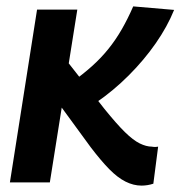

<svg xmlns="http://www.w3.org/2000/svg" viewBox="-20 -571 565 601"><path d="M11 0 96 -541H222L136 0ZM423 10Q398 10 373 -2.5Q348 -15 322 -41.5Q296 -68 264 -110L158 -255L184 -387L307 -230Q345 -183 371 -157.5Q397 -132 417.5 -122Q438 -112 455 -112Q460 -111 465 -111Q470 -111 475 -112L460 4Q451 7 441.5 8.5Q432 10 423 10ZM281 -250 204 -313Q239 -338 267.5 -363.5Q296 -389 319 -417.5Q342 -446 361 -479Q380 -512 397 -551L525 -540Q504 -488 467.5 -435.5Q431 -383 383 -335Q335 -287 281 -250Z"/></svg>

Font: Georama ExtraCondensed Thin SemiBold
Style: Italic
Weight: 600
Italic angle: -9°
Version: Version 1.001